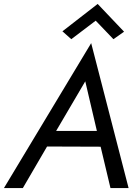

<svg xmlns="http://www.w3.org/2000/svg" viewBox="-45 -955 705 975"><path d="M240 -290 388 -542 447 -290ZM194 -211 466 -210 516 0H608L418 -736L-25 0H71ZM441 -850 531 -756 585 -794 451 -935 272 -796 317 -756Z"/></svg>

Font: Jost* 400 Book Italic
Style: Italic
Weight: 400
Italic angle: -10°
Version: Version 3.200; ttfautohint (v0.97) -l 8 -r 50 -G 200 -x 14 -